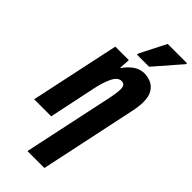

<svg xmlns="http://www.w3.org/2000/svg" viewBox="-327 -824 1114 1114"><g transform="rotate(45 230.0 -267.5)"><path d="M293 -314Q298 -337 301 -358.5Q304 -380 304 -395Q304 -434 275 -434Q244 -434 223.5 -392Q203 -350 190 -286L130 0H-10L107 -549H218L214 -483H217Q241 -518 271 -538.5Q301 -559 336 -559Q365 -559 391 -547.5Q417 -536 433.5 -509Q450 -482 450 -436Q450 -420 447.5 -398.5Q445 -377 439 -350L314 240H175ZM228 -605 231 -618 311 -775H470L468 -766L328 -605Z"/></g></svg>

Font: Noto Sans ExtraCondensed ExtraBold
Style: Italic
Weight: 800
Width: 2
Italic angle: -12°
Designer: Monotype Design Team
Foundry: Monotype Imaging Inc.
Version: Version 2.013; ttfautohint (v1.8.4.7-5d5b)